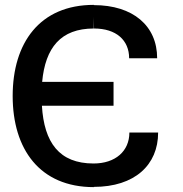

<svg xmlns="http://www.w3.org/2000/svg" viewBox="-20 -755 752 788"><path d="M365 12C533 12 629 -78 629 -211H511C511 -135 454 -84 364 -84C223 -84 161 -170 152 -321H446V-419H153C166 -559 229 -638 365 -638V-686L366 -638C457 -638 510 -590 510 -516H625C625 -649 526 -734 365 -734V-735C143 -735 32 -579 32 -361C32 -143 143 13 365 13Z"/></svg>

Font: Perun Medium
Style: Regular
Weight: 500
Foundry: Copyright (c) Stefan Peev, Context Ltd, 2016
Version: Version 1.089